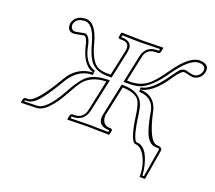

<svg xmlns="http://www.w3.org/2000/svg" viewBox="-100 -567 927 828"><g transform="rotate(20 363.5 -153.0)"><path d="M337.4 -210Q268.6 -208.5 234.4 -164.1Q222.2 -147.9 203.1 -112.8Q143.1 -1 92.8 0L24.4 2L22 0L25.4 -16.1Q27.8 -23.9 38.1 -23.9H46.9Q82 -24.9 159.2 -157.2Q192.9 -215.8 256.3 -225.6Q265.6 -227.1 273.4 -227.1Q236.3 -234.4 213.4 -285.2Q206.1 -302.7 202.1 -320.8Q193.4 -362.8 179.2 -363.8Q175.8 -363.8 165 -361.3Q144 -356.4 133.8 -356Q109.9 -356 105.5 -378.9Q104.5 -386.7 105.5 -394Q115.7 -433.1 163.1 -434.1Q209 -434.1 231.9 -347.2Q232.4 -345.7 232.4 -345.2Q252.9 -266.6 288.6 -251Q305.7 -244.1 333 -244.1H344.7L369.6 -359.9Q377 -395 352.1 -400.4Q344.7 -401.9 335.4 -401.9H328.6Q321.8 -403.8 322.3 -410.2L326.2 -429.2L328.6 -431.2Q329.6 -431.2 420.4 -429.2L517.6 -431.2L519 -429.2L515.1 -410.2Q512.2 -402.8 504.4 -401.9H496.6Q458 -401.9 447.3 -371.1Q445.8 -365.7 444.3 -359.9L419.9 -244.1H434.1Q485.8 -244.1 521 -276.4Q545.9 -299.8 577.1 -345.2Q638.2 -432.6 684.1 -433.1Q727.5 -433.1 726.6 -401.9Q726.1 -397.5 725.6 -394Q719.7 -367.2 694.3 -357.4Q687 -355 680.7 -355Q677.2 -355 643.6 -362.3Q640.6 -362.8 639.2 -362.8Q627.4 -362.8 602.5 -327.6Q598.1 -321.3 597.2 -319.8Q547.9 -245.1 496.6 -229.5Q490.7 -228 486.3 -227.1Q539.1 -227.1 562 -184.6Q568.8 -171.4 571.3 -157.2Q598.6 -32.7 634.8 -26.9Q661.6 -26.9 660.6 -10.3Q660.6 -7.8 660.2 -5.9L637.7 127.9H612.8Q614.3 74.7 589.4 31.2Q571.3 2 548.8 1Q523.4 0 507.8 -112.8Q501 -170.9 483.9 -188.5Q461.9 -209 412.6 -210L383.3 -71.8Q382.8 -30.3 416.5 -26.9H424.8Q432.1 -24.9 432.1 -19L428.2 0L425.8 2Q424.8 2 329.1 0L236.8 2L234.9 0L238.8 -19Q241.7 -26.4 248.5 -26.9H255.9Q295.9 -26.9 306.2 -64Q307.1 -68.4 308.1 -71.8ZM337.4 -219.7 350.1 -220.2 317.9 -69.8Q304.7 -17.6 255.9 -17.1Q254.9 -17.1 252 -17.1Q249.5 -17.1 248.5 -17.1L247.1 -8.3Q299.3 -9.8 329.1 -9.8Q363.8 -9.8 419.4 -8.3L421.4 -17.1H416.5Q372.1 -18.6 371.1 -55.2Q371.1 -64 373.5 -74.2L404.3 -220.2H412.6Q487.3 -219.2 506.8 -168.9Q513.7 -150.4 518.1 -114.3Q528.8 -35.2 544.4 -12.2Q546.9 -9.8 548.8 -8.8Q595.2 -8.8 615.2 69.8Q621.6 95.2 622.6 118.2H629.4L650.4 -7.8Q651.4 -15.6 648.4 -16.1Q647 -16.6 644.5 -16.6Q640.1 -17.1 634.8 -17.1Q602.1 -17.1 584 -64Q571.3 -97.7 561.5 -155.3Q552.7 -204.6 504.9 -214.8Q495.1 -216.8 486.3 -216.8L484.9 -236.8Q526.4 -242.7 574.7 -306.2Q582 -315.9 588.9 -325.7Q613.3 -359.9 619.6 -365.2Q629.9 -372.6 639.2 -373Q645 -373 657.7 -369.1Q672.9 -365.2 680.7 -365.2Q702.1 -365.2 713.4 -388.2Q715.3 -392.6 715.8 -396Q718.3 -416.5 697.3 -421.9Q690.4 -422.9 684.1 -422.9Q642.6 -420.9 585.4 -339.4Q528.3 -255.9 480 -240.2Q460 -233.9 434.1 -233.9H407.7L434.6 -362.3Q446.8 -411.6 496.6 -412.1H504.4H505.4L507.3 -420.9Q452.6 -419.4 420.4 -418.9Q388.2 -418.9 334.5 -420.9L332.5 -412.1H335.4Q380.9 -410.6 381.8 -376.5Q381.3 -367.7 379.4 -357.9L353 -233.9H333Q276.4 -233.9 251 -272Q234.9 -297.4 222.7 -342.3Q201.2 -422.9 163.1 -423.8Q122.6 -422.9 115.7 -392.1Q115.7 -369.6 133.8 -366.2Q142.1 -366.2 159.2 -370.1Q173.8 -373.5 179.2 -374Q202.1 -373 211.4 -325.2Q211.9 -323.7 211.9 -322.8Q223.6 -263.7 261.2 -242.2Q269 -238.3 274.9 -236.8L273.4 -216.8Q220.2 -216.8 182.6 -172.4Q174.3 -162.1 168 -151.9Q111.3 -54.2 79.1 -28.3Q61 -14.6 46.9 -14.2H38.1Q36.1 -14.2 35.2 -13.7L34.2 -8.3L92.8 -9.8Q133.3 -9.8 187.5 -105.5Q191.4 -112.3 194.3 -117.7Q227.5 -178.7 255.4 -197.8Q287.6 -218.3 337.4 -219.7Z"/></g></svg>

Font: Linux Biolinum Outline O
Style: Italic
Weight: 400
Italic angle: -12°
Designer: Philipp H. Poll
Foundry: Philipp H. Poll
Version: Version 0.6.2